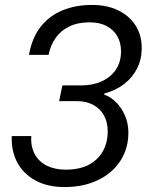

<svg xmlns="http://www.w3.org/2000/svg" viewBox="-20 -749 604 779"><path d="M241.9 10Q173.4 10 124.4 -16.5Q75.3 -43 50.3 -89.5Q25.3 -136 27.7 -196.9H106.9Q104.3 -153.6 121.4 -122.9Q138.4 -92.1 170.9 -76.4Q203.3 -60.6 247.1 -60.6Q327.9 -60.6 372.4 -103.4Q417 -146.3 417 -216.1Q417 -253.7 401.6 -281.1Q386.3 -308.4 358.2 -323.5Q330.1 -338.6 292.3 -338.6H219.9L233 -402.4H308.6Q356.6 -402.4 393 -419.1Q429.4 -435.7 450.2 -466.6Q471 -497.6 471 -541Q471 -576.6 455.4 -603Q439.9 -629.4 411.6 -643.9Q383.3 -658.4 343.7 -658.4Q295.4 -658.4 260.9 -641.5Q226.4 -624.6 205.7 -595Q185 -565.4 177 -526.4H97.6Q109.4 -594.9 144.6 -639.9Q179.7 -684.9 233.3 -706.9Q286.9 -729 352.9 -729Q414 -729 459.3 -707.1Q504.6 -685.1 529.9 -645.8Q555.1 -606.4 555.1 -553.6Q555.1 -509.4 536.7 -472.3Q518.3 -435.1 484.3 -408.6Q450.3 -382.1 403.9 -369.9L402.6 -365Q427.7 -357 450.3 -334.7Q472.9 -312.4 486.9 -280.4Q500.9 -248.3 500.9 -211.1Q500.9 -145.6 467.7 -95.4Q434.6 -45.3 376.1 -17.6Q317.6 10 241.9 10Z"/></svg>

Font: Mona Sans
Style: Italic
Weight: 200
Italic angle: -11.6951°
Designer: Deni Anggara
Foundry: GitHub
Version: Version 2.000